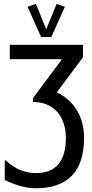

<svg xmlns="http://www.w3.org/2000/svg" viewBox="-20 -780 484 1006"><path d="M166 206.5Q97.2 206.5 4.9 163.6V60.5H10.3Q81.1 127 167.5 127Q325.2 127 325.2 -58.1Q325.2 -112.3 305.2 -154.8Q285.2 -197.3 246.1 -221.4Q207 -245.6 152.8 -245.6V-266.1L304.7 -469.7H31.2V-545.4H415V-480L277.3 -295.9Q324.2 -275.4 360.4 -233.4Q420.4 -163.1 420.4 -58.1Q420.4 206.5 166 206.5ZM168 -759.8 222.2 -626.5 276.9 -759.8 319.8 -744.1 249 -586.4 249.5 -585.9H194.8L195.3 -586.4L124.5 -744.1Z"/></svg>

Font: SG Kara Bold
Style: Regular
Weight: 400
Designer: Damoon Khanjanzadeh
Version: Version 1.000